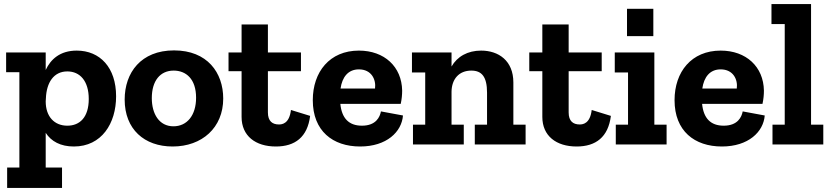

<svg xmlns="http://www.w3.org/2000/svg" viewBox="-20 -708 4073 941"><path d="M549 -236C549 -377 470 -460 356 -460C274 -460 228 -417 204 -365V-451H10V-354H75V113H15V213H284V113H204V-57C231 -15 277 10 342 10C478 10 549 -103 549 -236ZM415 -223C415 -133 371 -92 310 -92C246 -92 204 -137 204 -211L205 -227C208 -303 243 -358 310 -358C372 -358 415 -311 415 -223Z M1074 -225C1074 -352 996 -461 833 -461C671 -461 591 -352 591 -220C591 -75 687 10 826 10C970 10 1074 -82 1074 -225ZM941 -229C941 -143 897 -89 830 -89C760 -89 724 -150 724 -227C724 -312 765 -362 831 -362C892 -362 941 -321 941 -229Z M1500 -140 1406 -169C1398 -102 1363 -98 1347 -98C1315 -98 1293 -114 1293 -157V-359H1455V-451H1293V-588H1164V-451H1100V-359H1164V-135C1164 -42 1232 10 1332 10C1426 10 1487 -36 1500 -140Z M1955 -142 1847 -162C1842 -135 1823 -92 1754 -92C1689 -92 1655 -129 1648 -199H1944C1949 -222 1951 -244 1951 -264C1949 -381 1864 -460 1739 -460C1596 -460 1513 -356 1513 -217C1513 -66 1611 10 1745 10C1875 10 1949 -62 1955 -142ZM1818 -274H1649C1657 -330 1686 -368 1739 -368C1800 -368 1824 -319 1818 -274Z M2556 0V-97H2496V-304C2496 -411 2423 -460 2338 -460C2272 -460 2221 -431 2193 -382V-451H1999V-353H2064V-97H2004V0H2253V-97H2193V-259C2194 -320 2229 -362 2290 -362C2341 -362 2367 -332 2367 -254V-97H2307V0Z M2974 -140 2880 -169C2872 -102 2837 -98 2821 -98C2789 -98 2767 -114 2767 -157V-359H2929V-451H2767V-588H2638V-451H2574V-359H2638V-135C2638 -42 2706 10 2806 10C2900 10 2961 -36 2974 -140Z M3247 0V-97H3187V-451H2993V-353H3058V-97H2998V0ZM3053 -531H3182V-665H3053Z M3728 -142 3620 -162C3615 -135 3596 -92 3527 -92C3462 -92 3428 -129 3421 -199H3717C3722 -222 3724 -244 3724 -264C3722 -381 3637 -460 3512 -460C3369 -460 3286 -356 3286 -217C3286 -66 3384 10 3518 10C3648 10 3722 -62 3728 -142ZM3591 -274H3422C3430 -330 3459 -368 3512 -368C3573 -368 3597 -319 3591 -274Z M4015 0V-97H3955V-688H3761V-590H3826V-97H3766V0Z"/></svg>

Font: Zilla Slab Bold
Style: Regular
Weight: 700
Designer: Typotheque.com
Foundry: Typotheque type foundry
Version: Version 1.3; 2018